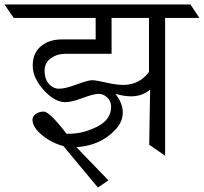

<svg xmlns="http://www.w3.org/2000/svg" viewBox="-81 -695 910 857"><path d="M504 -265Q474 -265 434 -276Q467 -235 467 -192.5Q467 -150 432 -114Q366 -45 260 -38L403 110L356 142L202 -43Q149 -57 106.5 -92Q64 -127 64 -161Q64 -176 79 -186.5Q94 -197 114 -197Q140 -197 216 -98Q222 -98 227 -98Q290 -98 352.5 -129.5Q415 -161 415 -218Q415 -243 398 -259.5Q381 -276 359 -276Q337 -276 287.5 -257.5Q238 -239 211 -239Q163 -239 114 -293Q65 -347 65 -402.5Q65 -458 101.5 -488.5Q138 -519 194 -519H346V-615H-20L-61 -675H769L809 -615H656V0L585 -49L589 -295Q553 -265 504 -265ZM584 -615H417V-455H213Q174 -455 146 -435Q118 -415 118 -379Q118 -343 137 -321Q156 -299 183 -299Q210 -299 261 -318Q312 -337 330 -337Q348 -337 393 -326.5Q438 -316 469 -316Q541 -316 584 -374Z"/></svg>

Font: Halant
Style: Regular
Weight: 400
Designer: Hitesh Malaviya (Devanagari), Satya Rajpurohit (Latin)
Foundry: Indian Type Foundry
Version: Version 1.100;PS 1.0;hotconv 1.0.78;makeotf.lib2.5.61930; tt